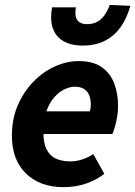

<svg xmlns="http://www.w3.org/2000/svg" viewBox="-20 -760 558 792"><path d="M241.6 12Q144.7 12 86.9 -44.5Q29.1 -100.9 29.1 -200.5Q29.1 -269.5 53.4 -325.8Q77.8 -382 117.7 -423Q157.6 -464 206.5 -486Q255.4 -508 304.5 -508Q364.2 -508 399.8 -482.9Q435.4 -457.8 451.2 -415.7Q467 -373.6 467 -322Q467 -298.3 462.8 -275.7Q458.7 -253.2 453.4 -235Q448 -216.9 443.6 -207.3H130.6L141.3 -300.7H350.6Q353 -308.4 353.8 -314.6Q354.6 -320.8 354.6 -329.1Q354.6 -349.2 348.5 -365.8Q342.4 -382.4 327.7 -392.3Q313 -402.3 288 -402.3Q269.4 -402.3 247 -392.1Q224.6 -381.9 204.7 -359.8Q184.7 -337.6 171.9 -301.9Q159 -266.2 159 -215.1Q159 -167.5 173.5 -141.2Q188 -114.9 213.1 -104.5Q238.2 -94.2 270.3 -94.2Q294.8 -94.2 320.6 -102.8Q346.3 -111.5 364.5 -124.8L410.3 -43.1Q379.8 -18.6 336.5 -3.3Q293.3 12 241.6 12ZM320.5 -572Q259.1 -572 224.9 -602.4Q190.8 -632.9 190.8 -689.8Q190.8 -699.1 191.9 -709.3Q193 -719.5 194.8 -729.7H293Q292 -722.1 291.5 -716.9Q291 -711.6 291 -706.6Q291 -683.6 303.4 -671.9Q315.7 -660.3 339 -660.3Q361.3 -660.3 378.9 -669Q396.5 -677.8 409.7 -695.6Q422.8 -713.3 432.8 -739.7L517.6 -736Q504.3 -686.9 478.8 -650Q453.3 -613.2 414.1 -592.6Q374.9 -572 320.5 -572Z"/></svg>

Font: Source Sans 3
Style: Italic
Weight: 200
Italic angle: -11°
Designer: Paul D. Hunt
Foundry: Adobe
Version: Version 3.046;hotconv 1.0.118;makeotfexe 2.5.65603